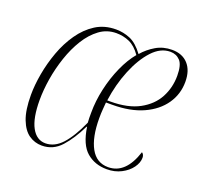

<svg xmlns="http://www.w3.org/2000/svg" viewBox="-101 -664 843 793"><g transform="rotate(20 320.0 -268.0)"><path d="M156 10Q125 10 99.5 -7.5Q74 -25 58.5 -65Q43 -105 43 -172Q43 -215 52 -265.5Q61 -316 79 -365.5Q97 -415 125.5 -456Q154 -497 192.5 -521.5Q231 -546 282 -546Q314 -546 344 -533.5Q374 -521 403 -482Q426 -509 457.5 -527.5Q489 -546 528 -546Q573 -546 598.5 -518Q624 -490 624 -440Q624 -386 594 -342.5Q564 -299 508 -273.5Q452 -248 372 -248H345Q344 -234 342.5 -217Q341 -200 341 -178Q341 -94 367 -47Q393 0 444 0Q521 0 555 -106Q565 -99 565 -85Q565 -63 549 -41Q533 -19 505 -4.5Q477 10 442 10Q389 10 353 -21Q317 -52 306 -127H304Q275 -67 240.5 -28.5Q206 10 156 10ZM361 -258Q438 -258 487.5 -285Q537 -312 560.5 -356Q584 -400 584 -452Q584 -500 567 -518Q550 -536 524 -536Q481 -536 445 -497Q409 -458 383 -394.5Q357 -331 347 -258ZM167 -4Q207 -4 239.5 -39.5Q272 -75 303 -144Q302 -155 302 -164.5Q302 -174 302 -188Q302 -239 314 -293Q326 -347 347.5 -395Q369 -443 396 -475Q373 -508 346 -520Q319 -532 288 -532Q247 -532 214.5 -508Q182 -484 157.5 -444.5Q133 -405 116.5 -356Q100 -307 92 -257.5Q84 -208 84 -164Q84 -85 106 -44.5Q128 -4 167 -4Z"/></g></svg>

Font: Noto Serif Display Condensed ExtraLight
Style: Italic
Weight: 200
Width: 3
Italic angle: -12°
Designer: Monotype Design Team
Foundry: Monotype Imaging Inc.
Version: Version 2.009